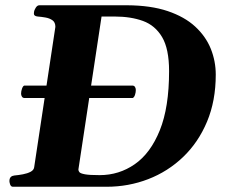

<svg xmlns="http://www.w3.org/2000/svg" viewBox="-20 -713 874 733"><path d="M486.8 -338.9H72.3Q66.4 -339.4 63.5 -344.5Q60.5 -349.6 60.5 -355.5Q60.5 -364.7 64 -374.5Q67.4 -384.3 72.3 -386.2H486.8Q492.7 -385.7 495.6 -380.6Q498.5 -375.5 498.5 -369.6Q498.5 -360.4 495.4 -350.8Q492.2 -341.3 486.8 -338.9ZM16.1 -24.9Q17.6 -41 34.7 -43Q50.8 -44.4 67.6 -47.6Q84.5 -50.8 96.7 -57.1Q108.9 -63.5 110.4 -74.2L191.4 -610.4Q191.4 -627.9 180.2 -635.7Q168.9 -643.6 153.3 -646.2Q137.7 -648.9 124 -649.9Q109.4 -651.4 109.4 -660.6Q109.4 -665 109.9 -668Q110.4 -673.3 116.2 -683.1Q122.1 -692.9 130.4 -692.9H465.3Q555.7 -692.4 620.1 -670.7Q684.6 -648.9 725.1 -611.6Q765.6 -574.2 784.7 -526.9Q803.7 -479.5 803.7 -428.2Q803.7 -328.1 770.5 -248.8Q737.3 -169.4 679.2 -113.8Q621.1 -58.1 545.9 -29.1Q470.7 0 386.7 0H29.3Q21.5 0 18.3 -9.8Q15.1 -19.5 16.1 -24.9ZM279.3 -65.9Q279.3 -60.5 283.2 -55.7Q287.1 -50.8 304.2 -47.6Q321.3 -44.4 360.4 -44.4Q434.6 -44.4 494.6 -86.2Q554.7 -127.9 590.1 -215.6Q625.5 -303.2 625.5 -441.4Q625.5 -526.4 598.9 -571.3Q572.3 -616.2 525.6 -633.1Q479 -649.9 418 -649.9H367.7Z"/></svg>

Font: Gelasio
Style: Italic
Weight: 400
Italic angle: -8.5°
Designer: Eben Sorkin
Foundry: Eben Sorkin
Version: Version 1.008